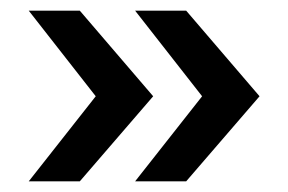

<svg xmlns="http://www.w3.org/2000/svg" viewBox="-20 -417 541 361"><path d="M34 -76 160 -236 34 -397H130L268 -236L130 -76ZM234 -76 360 -236 234 -397H330L468 -236L330 -76Z"/></svg>

Font: Mukta Vaani SemiBold
Style: Regular
Weight: 600
Designer: Noopur Datye, Girish Dalvi, Yashodeep Gholap, Pallavi Karambelkar
Foundry: Ek Type
Version: Version 2.538;PS 1.000;hotconv 16.6.51;makeotf.lib2.5.65220;